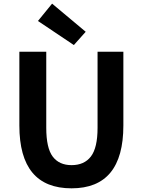

<svg xmlns="http://www.w3.org/2000/svg" viewBox="-20 -1026 787 1060"><path d="M375 13.7Q86.9 13.7 86.9 -333V-740.2H235.4V-320.3Q235.4 -209 271 -161.6Q306.6 -114.3 375 -114.3Q445.3 -114.3 481.9 -162.1Q518.6 -210 518.6 -320.3V-740.2H661.1V-333Q661.1 13.7 375 13.7ZM387.7 -777.3 189.5 -910.2 267.6 -1005.9 453.1 -850.6Z"/></svg>

Font: Gen Shin Gothic Bold
Style: Bold
Weight: 700
Designer: [Source Han Sans]
Ryoko NISHIZUKA  (kana & ideographs); Paul D. Hunt (Latin, Greek & Cyrillic); Wenlong ZHANG  (bopomofo
Version: Version 1.002.20150607